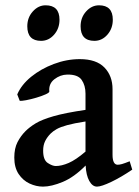

<svg xmlns="http://www.w3.org/2000/svg" viewBox="-20 -693 526 728"><path d="M143.1 14.6Q117.2 14.6 92 2.9Q66.9 -8.8 50.5 -33.4Q34.2 -58.1 34.2 -95.7Q34.2 -130.4 46.4 -154.1Q58.6 -177.7 76.7 -195.8Q92.3 -211.4 115.7 -225.6Q139.2 -239.7 183.1 -252.4Q227.1 -265.1 304.2 -276.4V-337.9Q304.2 -369.1 289.6 -390.1Q274.9 -411.1 234.4 -410.2Q208.5 -409.7 186.3 -392.6Q164.1 -375.5 167 -346.2Q167.5 -341.8 152.8 -335.2Q138.2 -328.6 117.4 -322.5Q96.7 -316.4 78.6 -313Q60.5 -309.6 54.7 -311L45.4 -335Q61 -371.6 98.1 -401.9Q135.3 -432.1 184.1 -450.4Q232.9 -468.8 282.7 -468.8Q345.2 -468.8 376 -437Q406.7 -405.3 406.7 -355V-106.4Q406.7 -68.4 426.3 -68.4Q433.1 -68.4 442.6 -71Q452.1 -73.7 471.7 -81.5L481.4 -49.8Q439.9 -21.5 402.1 -3.4Q364.3 14.6 347.7 14.6Q330.6 14.6 318.6 -6.8Q306.6 -28.3 304.7 -65.4Q260.7 -21 217.8 -3.2Q174.8 14.6 143.1 14.6ZM191.4 -63.5Q213.4 -63.5 240.5 -75.2Q267.6 -86.9 304.2 -118.2V-232.4Q260.3 -225.6 234.6 -218.5Q209 -211.4 195.1 -203.6Q181.2 -195.8 171.9 -186.5Q159.2 -173.8 151.4 -158.4Q143.6 -143.1 143.6 -121.6Q143.6 -86.4 161.1 -75Q178.7 -63.5 191.4 -63.5ZM337.9 -538.1Q285.6 -538.1 285.6 -593.3Q285.6 -626.5 306.6 -649.7Q327.6 -672.9 355.5 -672.9Q407.7 -672.9 407.7 -618.2Q407.7 -585 387.2 -561.5Q366.7 -538.1 337.9 -538.1ZM135.7 -538.1Q83.5 -538.1 83.5 -593.3Q83.5 -626.5 104.5 -649.7Q125.5 -672.9 152.8 -672.9Q205.6 -672.9 205.6 -618.2Q205.6 -585 185.1 -561.5Q164.6 -538.1 135.7 -538.1Z"/></svg>

Font: David Libre Medium
Style: Regular
Weight: 500
Designer: Ismar David, J. Victor Gaultney, Annie Olsen and Meir Sadan
Foundry: Monotype Imaging Inc. & SIL International
Version: Version 1.100; ttfautohint (v1.8.4.7-5d5b)